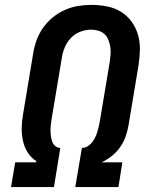

<svg xmlns="http://www.w3.org/2000/svg" viewBox="-20 -763 640 783"><path d="M25 0 42 -101H127L128 -106Q106 -120 92.5 -142Q79 -164 73.5 -189.5Q68 -215 68.5 -242.5Q69 -270 74 -297L115 -543Q119 -570 128.5 -597Q138 -624 154.5 -648Q171 -672 194 -691Q217 -710 243.5 -722Q270 -734 297.5 -738.5Q325 -743 353 -743Q385 -743 416 -737Q447 -731 472.5 -715.5Q498 -700 516 -675.5Q534 -651 542.5 -622Q551 -593 550.5 -561Q550 -529 545 -497L504 -251Q500 -228 492 -205.5Q484 -183 470 -163Q456 -143 436 -127Q416 -111 394 -101H479L463 0H287L314 -160H316Q327 -160 337.5 -166.5Q348 -173 355.5 -182.5Q363 -192 368 -202.5Q373 -213 376.5 -224Q380 -235 382.5 -246Q385 -257 387 -268L428 -513Q430 -528 431 -543.5Q432 -559 429.5 -573.5Q427 -588 421.5 -601.5Q416 -615 405.5 -624.5Q395 -634 380.5 -638Q366 -642 351 -642Q329 -642 307 -633.5Q285 -625 269 -608Q253 -591 244 -569.5Q235 -548 232 -526L191 -281Q189 -269 187.5 -256.5Q186 -244 186 -232Q186 -220 187.5 -208.5Q189 -197 192.5 -186.5Q196 -176 204.5 -168Q213 -160 225 -160H226L200 0Z"/></svg>

Font: Iosevka SS04 Extended
Style: Bold Italic
Weight: 700
Width: 7
Italic angle: -9°
Monospace: yes
Designer: Belleve Invis
Foundry: Belleve Invis
Version: Version 19.0.0; ttfautohint (v1.8.4)